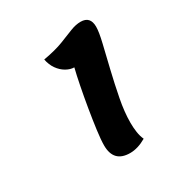

<svg xmlns="http://www.w3.org/2000/svg" viewBox="-114 -794 573 607"><g transform="rotate(-30 173.0 -491.0)"><path d="M191 -272Q161 -272 146 -287.5Q131 -303 131 -334Q131 -354 135.5 -388Q140 -422 146.5 -461Q153 -500 160 -535.5Q167 -571 173 -595Q159 -595 144 -603.5Q129 -612 118 -627.5Q107 -643 103 -664Q148 -672 176 -683Q204 -694 224 -702Q244 -710 262 -710Q297 -710 297 -672Q297 -653 288 -615.5Q279 -578 268 -532Q257 -486 248 -439.5Q239 -393 239 -355Q239 -336 241.5 -319.5Q244 -303 250 -290Q219 -272 191 -272Z"/></g></svg>

Font: Lemonada
Style: Regular
Weight: 400
Designer: Mohamed Gaber (Arabic), Eduardo Tunni (Latin)
Foundry: Kief Type Foundry
Version: Version 4.005